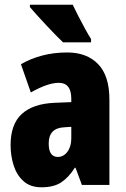

<svg xmlns="http://www.w3.org/2000/svg" viewBox="-20 -786 534 816"><path d="M266 -563Q349 -563 397 -513.5Q445 -464 445 -363V0H328L301 -73H298Q271 -31 239.5 -10.5Q208 10 156 10Q109 10 80 -16Q51 -42 38 -83Q25 -124 25 -169Q25 -258 72.5 -301.5Q120 -345 211 -349L283 -352V-366Q283 -434 230 -434Q183 -434 111 -393L69 -513Q110 -537 159.5 -550Q209 -563 266 -563ZM253 -245Q187 -242 187 -176Q187 -119 226 -119Q250 -119 266.5 -141Q283 -163 283 -198V-247ZM289 -766Q298 -747 313 -717.5Q328 -688 343 -661Q358 -634 367 -620V-606H248Q236 -617 216.5 -637Q197 -657 175.5 -680Q154 -703 135.5 -723.5Q117 -744 107 -756V-766Z"/></svg>

Font: Noto Sans Kannada ExtraCondensed Black
Style: Regular
Weight: 900
Width: 2
Designer: Jelle Bosma - Monotype Design Team
Foundry: Monotype Imaging Inc.
Version: Version 2.005; ttfautohint (v1.8.4.7-5d5b)